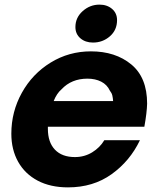

<svg xmlns="http://www.w3.org/2000/svg" viewBox="-20 -798 684 830"><path d="M29 -220Q29 -315 74.5 -397Q120 -479 199 -527.5Q278 -576 373 -576Q479 -576 547.5 -519.5Q616 -463 616 -350Q615 -311 604 -250H187V-241Q187 -183 217.5 -151Q248 -119 304 -119Q345 -119 378.5 -139.5Q412 -160 431 -192H585Q542 -102 462.5 -45Q383 12 274 12Q198 12 143 -17Q88 -46 58.5 -98.5Q29 -151 29 -220ZM469 -361Q468 -375 465.5 -385.5Q463 -396 455 -406Q443 -432 417.5 -445Q392 -458 358 -458Q289 -458 246 -412Q225 -394 212 -361ZM306 -681Q306 -722 337.5 -750Q369 -778 410 -778Q443 -778 464.5 -759.5Q486 -741 486 -711Q486 -668 455 -641Q424 -614 382 -614Q349 -614 327.5 -632.5Q306 -651 306 -681Z"/></svg>

Font: Open Sauce One ExtraBold Italic
Style: Regular
Weight: 800
Italic angle: -10°
Designer: Alfredo Marco Pradil
Foundry: Creative Sauce Fz LLC
Version: Version 1.477